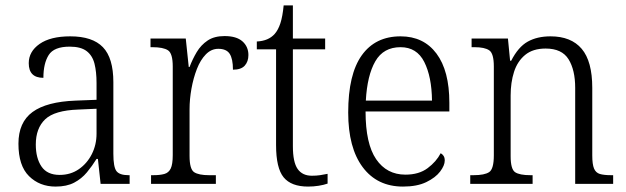

<svg xmlns="http://www.w3.org/2000/svg" viewBox="-20 -678 2307 708"><path d="M185 10Q126 10 87 -28.5Q48 -67 48 -148Q48 -227 100 -265Q152 -303 259 -307L336 -310V-372Q336 -413 328.5 -443Q321 -473 299.5 -489.5Q278 -506 237 -506Q179 -506 159.5 -475Q140 -444 140 -391Q86 -391 86 -445Q86 -488 126 -516Q166 -544 239 -544Q321 -544 359.5 -504Q398 -464 398 -375V-111Q398 -62 409.5 -47Q421 -32 454 -32H458V0H351L341 -92H336Q320 -66 300.5 -42.5Q281 -19 253.5 -4.5Q226 10 185 10ZM200 -33Q240 -33 270.5 -54Q301 -75 318.5 -109.5Q336 -144 336 -185V-277L269 -274Q181 -271 146.5 -238Q112 -205 112 -145Q112 -95 133 -64Q154 -33 200 -33Z M537 0V-32H545Q570 -32 586 -36.5Q602 -41 609.5 -56.5Q617 -72 617 -106V-433Q617 -481 599.5 -492.5Q582 -504 542 -504H535V-536H665L676 -431H679Q690 -460 705.5 -486Q721 -512 745.5 -528.5Q770 -545 808 -545Q852 -545 874 -525.5Q896 -506 896 -475Q896 -451 882.5 -436Q869 -421 839 -421Q839 -461 827 -479.5Q815 -498 785 -498Q759 -498 739 -477.5Q719 -457 706 -423.5Q693 -390 686 -351Q679 -312 679 -275V-103Q679 -54 696 -43Q713 -32 751 -32H776V0Z M1116 10Q1054 10 1026 -24Q998 -58 998 -143V-496H927V-525Q970 -527 993 -553Q1006 -568 1014 -592.5Q1022 -617 1026 -658H1060V-536H1179V-496H1060V-139Q1060 -80 1077.5 -55Q1095 -30 1130 -30Q1147 -30 1160 -32Q1173 -34 1188 -37V-1Q1174 4 1155 7Q1136 10 1116 10Z M1466 10Q1371 10 1317.5 -61.5Q1264 -133 1264 -263Q1264 -404 1314 -474Q1364 -544 1457 -544Q1542 -544 1589.5 -480.5Q1637 -417 1637 -299V-267H1328Q1328 -148 1367 -91Q1406 -34 1475 -34Q1525 -34 1557 -58Q1589 -82 1605 -113Q1611 -110 1615.5 -103.5Q1620 -97 1620 -86Q1620 -68 1603 -45.5Q1586 -23 1552 -6.5Q1518 10 1466 10ZM1573 -307Q1572 -395 1544.5 -449.5Q1517 -504 1457 -504Q1394 -504 1364 -452Q1334 -400 1329 -307Z M1714 0V-32H1726Q1767 -32 1784 -43.5Q1801 -55 1801 -105V-433Q1801 -481 1784 -492.5Q1767 -504 1730 -504H1719V-536H1853L1861 -454H1865Q1891 -505 1926 -524.5Q1961 -544 2010 -544Q2086 -544 2125 -498Q2164 -452 2164 -354V-105Q2164 -72 2170.5 -56.5Q2177 -41 2192 -36.5Q2207 -32 2234 -32H2241V0H2101V-354Q2101 -420 2076.5 -459.5Q2052 -499 1992 -499Q1945 -499 1916.5 -475.5Q1888 -452 1875.5 -413Q1863 -374 1863 -326V-102Q1863 -54 1879.5 -43Q1896 -32 1936 -32H1944V0Z"/></svg>

Font: Noto Serif Tamil SemiCondensed Light
Style: Regular
Weight: 300
Width: 4
Designer: Indian Type Foundry, Tom Grace, and the Monotype Design Team
Foundry: Monotype Imaging Inc.
Version: Version 2.004; ttfautohint (v1.8.4.7-5d5b)